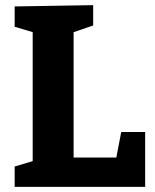

<svg xmlns="http://www.w3.org/2000/svg" viewBox="-20 -726 604 746"><path d="M451 -213H544V0H37V-79L107 -100V-601L37 -622V-701L342 -706V-627L266 -601V-114H432Z"/></svg>

Font: Bitter Pro OGT
Style: Bold
Weight: 700
Designer: Sol Matas, and Bitter project Authors
Foundry: Sol Matas
Version: Version 2.110